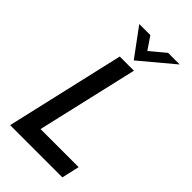

<svg xmlns="http://www.w3.org/2000/svg" viewBox="-268 -971 1051 1051"><g transform="rotate(45 258.0 -445.5)"><path d="M266.1 -729 146.5 -891.1H232.4L282.2 -817.9L369.6 -891.1H459.5ZM38.1 0 196.8 -689.9H306.6L170.9 -102.5H465.8L442.4 0Z"/></g></svg>

Font: HK Grotesk SemiBold Italic
Style: Regular
Weight: 600
Italic angle: -13°
Designer: Alfredo Marco Pradil and Stefan Peev
Foundry: Hanken Design Co.
Version: Version 1.000;PS 001.000;hotconv 1.0.88;makeotf.lib2.5.64775